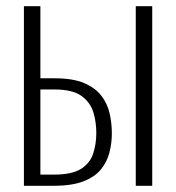

<svg xmlns="http://www.w3.org/2000/svg" viewBox="-20 -598 567 618"><path d="M57 0V-578H110V-346Q111 -346 122 -346Q133 -346 144.5 -346Q156 -346 156 -346Q215 -346 251 -330.5Q287 -315 306.5 -289.5Q326 -264 333 -232.5Q340 -201 340 -169Q340 -138 332.5 -108Q325 -78 305.5 -53.5Q286 -29 249 -14.5Q212 0 153 0ZM110 -36H153Q212 -36 241 -54.5Q270 -73 280 -104Q290 -135 290 -170Q290 -205 280.5 -236.5Q271 -268 242.5 -289Q214 -310 155 -310Q154 -310 139 -310Q124 -310 110 -310ZM417 0V-578H470V0Z"/></svg>

Font: Oswald ExtraLight
Style: Regular
Weight: 250
Designer: Vernon Adams
Foundry: Vernon Adams
Version: Version 4.103;gftools[0.9.33.dev8+g029e19f]